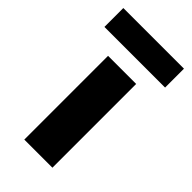

<svg xmlns="http://www.w3.org/2000/svg" viewBox="-222 -625 676 676"><g transform="rotate(45 116.0 -287.0)"><path d="M267 -480V-574H-35V-480ZM46 0H186V-417H46Z"/></g></svg>

Font: OSH Darker Grotesque Black
Style: Regular
Weight: 900
Designer: Gabriel Lam
Foundry: TypeRant
Version: Version 1.000;Glyphs 3.1.1 (3148)